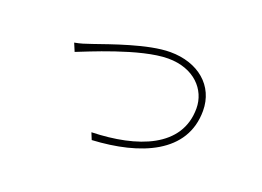

<svg xmlns="http://www.w3.org/2000/svg" viewBox="-78 -668 1156 848"><g transform="rotate(20 500.0 -244.0)"><path d="M184 -380 200 -342C242 -358 469 -456 599 -456C721 -456 791 -379 791 -291C791 -109 605 -40 391 -34L404 -2C628 -14 822 -93 822 -291C822 -409 729 -486 598 -486C494 -486 335 -427 262 -402C230 -391 212 -385 184 -380Z"/></g></svg>

Font: Noto Sans T Chinese Thin
Style: Regular
Weight: 100
Designer: Ryoko NISHIZUKA (kana & ideographs); Paul D. Hunt (Latin, Greek & Cyrillic); Wenlong ZHANG (bopomofo); Sandoll Communica
Foundry: Adobe Systems Incorporated
Version: Version 1.000;PS 1;hotconv 1.0.78;makeotf.lib2.5.61930